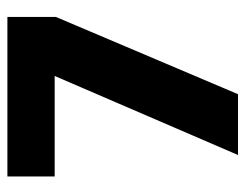

<svg xmlns="http://www.w3.org/2000/svg" viewBox="-94 -586 679 532"><g transform="rotate(-90 246.0 -319.5)"><path d="M83 0 302 -508H23.5V-639H465.5V-504.5L251.5 0Z"/></g></svg>

Font: Anek Latin
Style: Bold
Weight: 700
Designer: Yesha Goshar
Foundry: Ek Type
Version: Version 1.003